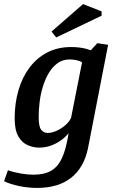

<svg xmlns="http://www.w3.org/2000/svg" viewBox="-38 -742 570 943"><path d="M143 181Q101 181 57 172Q13 163 -18 148L1 94Q28 104 63 110Q98 116 126 116Q179 116 212.5 97Q246 78 266.5 34Q287 -10 299 -88Q282 -67 259 -51Q236 -35 209.5 -26Q183 -17 154 -17Q126 -17 98 -29Q70 -41 52 -72.5Q34 -104 34 -160Q34 -234 52.5 -298Q71 -362 107 -410Q143 -458 194.5 -484.5Q246 -511 311 -511Q333 -511 352.5 -508.5Q372 -506 386.5 -502Q401 -498 408 -495L440 -530L493 -522L394 -13Q384 34 363.5 70Q343 106 311.5 131Q280 156 238 168.5Q196 181 143 181ZM197 -89Q215 -89 237.5 -98.5Q260 -108 280.5 -125Q301 -142 311 -163L365 -436Q354 -443 337.5 -446.5Q321 -450 305 -450Q270 -450 245 -432Q220 -414 202 -384Q184 -354 172.5 -316.5Q161 -279 156.5 -240Q152 -201 152 -166Q152 -120 164.5 -104.5Q177 -89 197 -89ZM238 -558 215 -587 370 -722 461 -686V-665Z"/></svg>

Font: Manuale SemiBold
Style: Italic
Weight: 600
Italic angle: -11°
Designer: Eduardo Tunni / Pablo Cosgaya
Foundry: Eduardo Tunni / Pablo Cosgaya
Version: Version 1.002